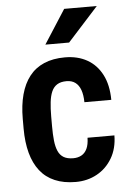

<svg xmlns="http://www.w3.org/2000/svg" viewBox="-54 -790 568 841"><g transform="rotate(-5 230.0 -370.0)"><path d="M243.2 -94.7Q263.7 -94.7 279.3 -103.3Q294.9 -111.8 303.7 -130.4Q312.5 -148.9 313 -178.7H431.2Q430.7 -121.1 405.5 -78.6Q380.4 -36.1 338.6 -13.2Q296.9 9.8 245.1 9.8Q192.4 9.8 153.1 -7.1Q113.8 -23.9 88.4 -56.4Q63 -88.9 50.3 -135.7Q37.6 -182.6 37.6 -242.7V-285.6Q37.6 -345.7 50.3 -392.6Q63 -439.5 88.4 -471.9Q113.8 -504.4 152.8 -521.2Q191.9 -538.1 244.6 -538.1Q300.8 -538.1 342.3 -514.6Q383.8 -491.2 407.2 -446Q430.7 -400.9 431.2 -335H313Q312.5 -367.2 304.7 -388.9Q296.9 -410.6 281.5 -422.1Q266.1 -433.6 242.7 -433.6Q217.3 -433.6 201.4 -423.6Q185.5 -413.6 177.2 -394.5Q168.9 -375.5 165.8 -348.1Q162.6 -320.8 162.6 -285.6V-242.7Q162.6 -206.5 165.5 -179Q168.5 -151.4 176.8 -132.6Q185.1 -113.8 201.2 -104.2Q217.3 -94.7 243.2 -94.7ZM164.6 -601.1 260.3 -750H403.8L269 -601.1Z"/></g></svg>

Font: Roboto Condensed SemiBold
Style: Regular
Weight: 600
Designer: Christian Robertson
Foundry: Google
Version: Version 3.008; 2023